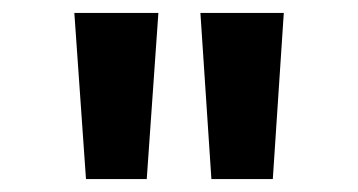

<svg xmlns="http://www.w3.org/2000/svg" viewBox="-20 -749 554 297"><path d="M113 -472 95 -729H225L207 -472ZM307 -472 290 -729H419L402 -472Z"/></svg>

Font: Noto Sans Gurmukhi Condensed
Style: Bold
Weight: 700
Width: 3
Designer: Jelle Bosma - Monotype Design Team
Foundry: Monotype Imaging Inc.
Version: Version 2.004; ttfautohint (v1.8.4.7-5d5b)